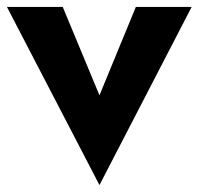

<svg xmlns="http://www.w3.org/2000/svg" viewBox="-23 -480 573 554"><path d="M-3 -460H158L264 -205L369 -460H530L264 54Z"/></svg>

Font: Jost*
Style: Bold
Weight: 700
Version: Version 3.7